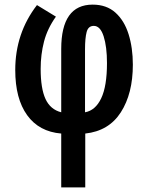

<svg xmlns="http://www.w3.org/2000/svg" viewBox="-20 -571 640 831"><path d="M245 7Q149 -1 97.5 -72.5Q46 -144 46 -268Q46 -427 140 -549L222 -499Q185 -447 170.5 -391Q156 -335 156 -273Q156 -188 177 -142.5Q198 -97 245 -85V-359Q245 -551 381 -551Q441 -551 479.5 -516.5Q518 -482 536.5 -423Q555 -364 555 -291Q555 -166 503 -85Q451 -4 349 7V240H245ZM348 -85Q393 -93 418 -145.5Q443 -198 443 -298Q443 -369 428.5 -414Q414 -459 386 -459Q362 -459 355 -432.5Q348 -406 348 -358Z"/></svg>

Font: Noto Sans Mono SemiBold
Style: Regular
Weight: 600
Designer: Monotype Design Team
Foundry: Monotype Imaging Inc.
Version: Version 2.014; ttfautohint (v1.8.4.7-5d5b)